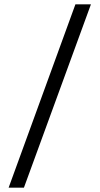

<svg xmlns="http://www.w3.org/2000/svg" viewBox="-20 -776 462 891"><path d="M330 -756H402L91 95H20Z"/></svg>

Font: Madhuban
Style: Regular
Weight: 400
Designer: jaikishan Patel
Foundry: MagicType
Version: Version 1.000